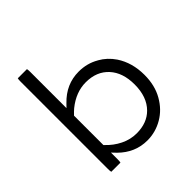

<svg xmlns="http://www.w3.org/2000/svg" viewBox="-184 -839 984 984"><g transform="rotate(-45 308.0 -347.5)"><path d="M320.3 -64Q274.9 -64 233.4 -84.5Q191.9 -105 159.7 -139.6L156.7 -142.6V-355.5Q172.4 -372.1 184.6 -382.3Q249 -434.1 320.3 -434.1Q398.9 -434.1 444.3 -384.3Q489.7 -335 489.7 -249Q489.7 -158.7 439.9 -108.9Q395 -64 320.3 -64ZM154.8 -17.1Q156.7 -23.4 156.7 -39.1V-87.9Q176.3 -67.4 178.2 -65.4Q244.6 0.5 333 0.5Q392.6 0.5 444.6 -29.8Q496.6 -60.1 528.3 -116.2Q560.1 -171.9 560.1 -247.6Q560.1 -336.4 517.1 -401.4Q487.8 -444.8 443.4 -469.7H442.9Q393.6 -498.5 333 -498.5Q241.7 -498.5 174.3 -428.2L156.7 -410.2V-672.9Q156.7 -687 154.8 -694.8H88.4Q86.4 -688.5 86.4 -672.9V-39.1Q86.4 -24.9 88.4 -17.1Z"/></g></svg>

Font: YuPearl-ExtraLight
Style: ExtraLight
Weight: 200
Designer: Max Yao
Foundry: Max-Everyday
Version: Version 1.011; ttfautohint (v1.8.3)